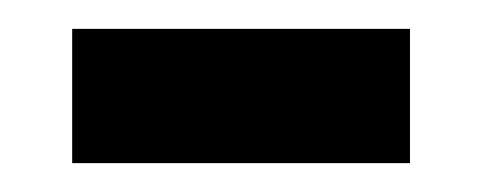

<svg xmlns="http://www.w3.org/2000/svg" viewBox="-20 -335 335 133"><path d="M30 -222H264V-315H30Z"/></svg>

Font: Noto Sans Myanmar UI Condensed Medium
Style: Regular
Weight: 500
Width: 3
Designer: Monotype Design Team
Foundry: Monotype Imaging Inc.
Version: Version 2.103